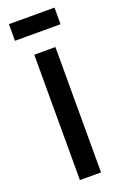

<svg xmlns="http://www.w3.org/2000/svg" viewBox="-135 -718 485 760"><g transform="rotate(-20 107.5 -338.0)"><path d="M63 0V-528H152V0ZM10 -606V-676H202V-606Z"/></g></svg>

Font: Bricolage Grotesque 10pt Condensed
Style: Regular
Weight: 400
Width: 3
Designer: Mathieu Triay
Foundry: Atelier Triay
Version: Version 1.000; ttfautohint (v1.8.4.7-5d5b);gftools[0.9.29]